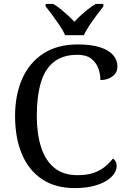

<svg xmlns="http://www.w3.org/2000/svg" viewBox="-20 -951 654 981"><path d="M361 10Q262 10 194 -36Q126 -82 91.5 -164.5Q57 -247 57 -358Q57 -466 93.5 -548.5Q130 -631 201.5 -677.5Q273 -724 378 -724Q446 -724 491 -709.5Q536 -695 558 -669.5Q580 -644 580 -612Q580 -580 555 -561Q530 -542 493 -542Q493 -573 482 -602.5Q471 -632 445.5 -651.5Q420 -671 376 -671Q301 -671 255 -634.5Q209 -598 188.5 -528Q168 -458 168 -358Q168 -269 189.5 -200.5Q211 -132 257 -94Q303 -56 376 -56Q425 -56 459 -68Q493 -80 516.5 -99.5Q540 -119 557 -141Q565 -136 570.5 -126.5Q576 -117 576 -102Q576 -83 563 -63.5Q550 -44 524 -27.5Q498 -11 457.5 -0.5Q417 10 361 10ZM313 -771Q303 -794 285 -820.5Q267 -847 248 -873Q229 -899 213 -918V-931H252Q271 -920 290 -904.5Q309 -889 327 -872.5Q345 -856 360 -840Q375 -856 393 -872.5Q411 -889 430.5 -904.5Q450 -920 469 -931H508V-918Q493 -899 473.5 -873Q454 -847 436.5 -820.5Q419 -794 408 -771Z"/></svg>

Font: Noto Serif Tibetan
Style: Regular
Weight: 400
Designer: Monotype Design Team
Foundry: Monotype Imaging Inc.
Version: Version 2.103